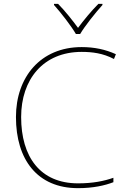

<svg xmlns="http://www.w3.org/2000/svg" viewBox="-20 -969 654 999"><path d="M375 -792H397C421 -833 476 -902 513 -943V-949H492C455 -912 414 -862 386 -824C358 -862 319 -912 282 -949H261V-943C298 -902 351 -833 375 -792ZM405 -699C460 -699 516 -692 573 -662L583 -687C528 -712 470 -724 405 -724C191 -724 63 -568 63 -360C63 -139 174 10 386 10C465 10 526 -4 570 -21V-44C522 -27 463 -15 386 -15C189 -15 90 -153 90 -360C90 -555 204 -699 405 -699Z"/></svg>

Font: Noto Sans Georgian Thin
Style: Regular
Weight: 100
Designer: Monotype Design Team, Akaki Razmadze
Foundry: Google LLC
Version: Version 2.005